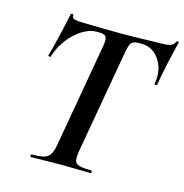

<svg xmlns="http://www.w3.org/2000/svg" viewBox="-99 -745 804 837"><g transform="rotate(15 303.5 -326.5)"><path d="M113 0Q111 0 111 -6Q111 -12 113 -12Q149 -12 168 -17Q187 -22 196.5 -37Q206 -52 211 -81L292 -544Q299 -579 292.5 -590.5Q286 -602 261 -602H249Q217 -602 183.5 -580.5Q150 -559 123.5 -524Q97 -489 84 -446Q83 -443 77.5 -444Q72 -445 73 -448Q77 -462 83.5 -487.5Q90 -513 97 -543Q104 -573 110.5 -601Q117 -629 120 -647Q122 -650 127.5 -649.5Q133 -649 132 -646Q130 -631 145 -628Q160 -625 171 -625Q208 -624 257.5 -623Q307 -622 354 -622Q414 -622 455 -623.5Q496 -625 530 -625Q558 -625 573.5 -629.5Q589 -634 596 -650Q598 -653 603 -652.5Q608 -652 607 -648Q603 -632 596 -604Q589 -576 582.5 -545Q576 -514 571 -487.5Q566 -461 564 -448Q563 -444 557 -444.5Q551 -445 552 -449Q560 -491 548.5 -525.5Q537 -560 512 -581Q487 -602 451 -602H440Q413 -602 405 -589.5Q397 -577 391 -542L310 -81Q305 -52 308 -37Q311 -22 329 -17Q347 -12 384 -12Q386 -12 386 -6Q386 0 384 0Q356 0 322.5 -1Q289 -2 248 -2Q211 -2 176 -1Q141 0 113 0Z"/></g></svg>

Font: Cormorant Light
Style: Italic
Weight: 300
Italic angle: -10°
Designer: Christian Thalmann (Catharsis Fonts)
Foundry: Catharsis Fonts
Version: Version 4.000